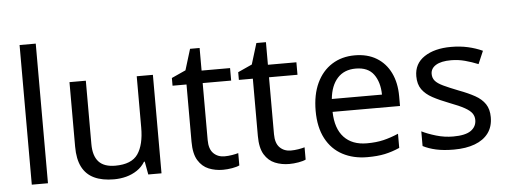

<svg xmlns="http://www.w3.org/2000/svg" viewBox="-50 -895 2741 1041"><g transform="rotate(-5 1320.5 -375.0)"><path d="M173 0H85V-760H173Z M791 -536V0H719L706 -71H702Q685 -43 658 -25Q631 -7 599 1.5Q567 10 532 10Q468 10 424.5 -10.5Q381 -31 359 -74Q337 -117 337 -185V-536H426V-191Q426 -127 455 -95Q484 -63 545 -63Q634 -63 668.5 -113Q703 -163 703 -257V-536Z M1140 -62Q1160 -62 1181 -65.5Q1202 -69 1215 -73V-6Q1201 1 1175 5.5Q1149 10 1125 10Q1083 10 1047.5 -4.5Q1012 -19 990 -55Q968 -91 968 -156V-468H892V-510L969 -545L1004 -659H1056V-536H1211V-468H1056V-158Q1056 -109 1079.5 -85.5Q1103 -62 1140 -62Z M1501 -62Q1521 -62 1542 -65.5Q1563 -69 1576 -73V-6Q1562 1 1536 5.5Q1510 10 1486 10Q1444 10 1408.5 -4.5Q1373 -19 1351 -55Q1329 -91 1329 -156V-468H1253V-510L1330 -545L1365 -659H1417V-536H1572V-468H1417V-158Q1417 -109 1440.5 -85.5Q1464 -62 1501 -62Z M1890 -546Q1959 -546 2008.5 -516Q2058 -486 2084.5 -431.5Q2111 -377 2111 -304V-251H1744Q1746 -160 1790.5 -112.5Q1835 -65 1915 -65Q1966 -65 2005.5 -74.5Q2045 -84 2087 -102V-25Q2046 -7 2006 1.5Q1966 10 1911 10Q1835 10 1776.5 -21Q1718 -52 1685.5 -113.5Q1653 -175 1653 -264Q1653 -352 1682.5 -415Q1712 -478 1765.5 -512Q1819 -546 1890 -546ZM1889 -474Q1826 -474 1789.5 -433.5Q1753 -393 1746 -321H2019Q2018 -389 1987 -431.5Q1956 -474 1889 -474Z M2596 -148Q2596 -96 2570 -61Q2544 -26 2496 -8Q2448 10 2382 10Q2326 10 2285.5 1Q2245 -8 2214 -24V-104Q2246 -88 2291.5 -74.5Q2337 -61 2384 -61Q2451 -61 2481 -82.5Q2511 -104 2511 -140Q2511 -160 2500 -176Q2489 -192 2460.5 -208Q2432 -224 2379 -244Q2327 -264 2290 -284Q2253 -304 2233 -332Q2213 -360 2213 -404Q2213 -472 2268.5 -509Q2324 -546 2414 -546Q2463 -546 2505.5 -536.5Q2548 -527 2585 -510L2555 -440Q2521 -454 2484 -464Q2447 -474 2408 -474Q2354 -474 2325.5 -456.5Q2297 -439 2297 -409Q2297 -387 2310 -371.5Q2323 -356 2353.5 -341.5Q2384 -327 2435 -307Q2486 -288 2522 -268Q2558 -248 2577 -219.5Q2596 -191 2596 -148Z"/></g></svg>

Font: Noto Sans Cherokee
Style: Regular
Weight: 400
Designer: Monotype Design Team
Foundry: Monotype Imaging Inc.
Version: Version 2.001